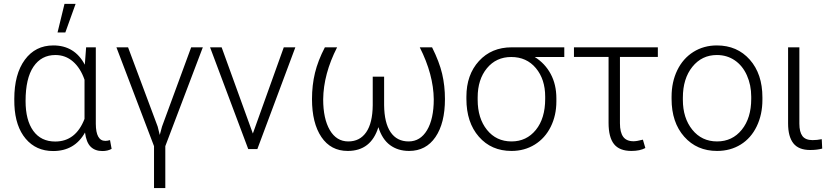

<svg xmlns="http://www.w3.org/2000/svg" viewBox="-20 -774 4323 997"><path d="M54.2 0ZM477.5 -528.3V-130.9Q478 -42.5 526.9 -42.5Q537.1 -42.5 551.3 -46.4L559.6 -1Q539.6 10.3 511.7 10.3Q473.6 10.3 450.9 -12Q428.2 -34.2 421.4 -85.9Q367.7 10.3 255.9 10.3Q167.5 10.3 113.5 -53.5Q59.6 -117.2 54.7 -229L54.2 -259.8Q54.2 -389.2 108.9 -463.6Q163.6 -538.1 256.8 -538.1Q367.7 -538.1 420.4 -438L427.2 -528.3ZM112.8 -249.5Q112.8 -149.9 152.8 -94.5Q192.9 -39.1 266.6 -39.1Q373.5 -39.1 418.9 -156.7V-359.9Q397.5 -421.4 358.6 -454.8Q319.8 -488.3 267.6 -488.3Q194.8 -488.3 153.8 -427.7Q112.8 -367.2 112.8 -249.5ZM314.9 -753.9H372.6L319.3 -605.5H278.8Z M972.7 -528.3H1033.2L838.4 -15.1V202.6H779.8V-15.1L584.5 -528.3H645L798.8 -116.7L809.6 -73.2L821.3 -116.7Z M1070.8 0ZM1293 -80.6 1453.6 -528.3H1513.7L1316.4 0H1269L1070.8 -528.3H1130.9Z M1730.5 -528.3Q1659.7 -389.6 1658.2 -258.3Q1658.2 -157.7 1692.6 -98.6Q1727.1 -39.6 1788.6 -39.6Q1848.6 -39.6 1881.6 -87.4Q1914.6 -135.3 1915.5 -227.5V-376H1974.6V-228Q1975.6 -135.7 2008.3 -87.6Q2041 -39.6 2102.1 -39.6Q2162.6 -39.6 2197.5 -98.1Q2232.4 -156.7 2232.4 -258.3Q2231 -387.2 2159.7 -528.3H2223.6Q2261.2 -453.1 2275.9 -390.9Q2290.5 -328.6 2290.5 -259.3Q2290.5 -134.3 2241.2 -62.3Q2191.9 9.8 2104.5 9.8Q2046.4 9.8 2005.4 -20.5Q1964.4 -50.8 1944.8 -113.8Q1906.7 9.8 1785.6 9.8Q1697.8 9.8 1648.9 -62.5Q1600.1 -134.8 1600.1 -259.3Q1600.1 -331.5 1615.5 -395.3Q1630.9 -459 1667 -528.3Z M2910.2 -478H2756.8Q2810.1 -444.8 2839.6 -389.9Q2869.1 -335 2869.1 -263.2V-247.1Q2869.1 -174.8 2839.8 -115.7Q2810.5 -56.6 2757.1 -23.4Q2703.6 9.8 2636.2 9.8Q2531.2 9.8 2466.6 -64.2Q2401.9 -138.2 2401.9 -260.3V-272Q2401.9 -385.7 2467 -457Q2532.2 -528.3 2637.2 -528.3H2910.2ZM2460.4 -255.9Q2460.4 -159.7 2508.8 -99.6Q2557.1 -39.6 2636.2 -39.6Q2713.9 -39.6 2762.5 -99.4Q2811 -159.2 2811 -260.7V-272Q2811 -362.3 2762.7 -420.2Q2714.4 -478 2634.8 -478Q2556.6 -478 2508.5 -419.7Q2460.4 -361.3 2460.4 -268.1Z M3396 -478.5H3199.2V-133.8Q3199.2 -86.9 3216.1 -63.7Q3232.9 -40.5 3270 -40.5Q3286.6 -40.5 3318.4 -48.8L3331.1 -5.4Q3303.2 9.8 3258.8 9.8Q3196.8 9.8 3168.5 -25.6Q3140.1 -61 3140.1 -136.2V-478.5H2960.4V-528.3H3396Z M3467.3 0ZM3467.3 -272Q3467.3 -348.1 3496.8 -409.2Q3526.4 -470.2 3580.3 -504.2Q3634.3 -538.1 3702.6 -538.1Q3808.1 -538.1 3873.5 -464.1Q3939 -390.1 3939 -268.1V-255.9Q3939 -179.2 3909.4 -117.9Q3879.9 -56.6 3826.2 -23.4Q3772.5 9.8 3703.6 9.8Q3598.6 9.8 3533 -64.2Q3467.3 -138.2 3467.3 -260.3ZM3525.9 -255.9Q3525.9 -161.1 3575 -100.3Q3624 -39.6 3703.6 -39.6Q3782.7 -39.6 3831.8 -100.3Q3880.9 -161.1 3880.9 -260.7V-272Q3880.9 -332.5 3858.4 -382.8Q3835.9 -433.1 3795.4 -460.7Q3754.9 -488.3 3702.6 -488.3Q3624.5 -488.3 3575.2 -427Q3525.9 -365.7 3525.9 -266.6Z M4130.9 -528.3V-131.8Q4130.9 -88.9 4146.7 -67.6Q4162.6 -46.4 4199.7 -46.4Q4222.7 -46.4 4247.1 -51.3L4249.5 -2.4Q4222.7 4.9 4187 4.9Q4127 4.9 4099.6 -30Q4072.3 -64.9 4072.3 -132.8V-528.3Z"/></svg>

Font: Roboto Light
Style: Regular
Weight: 300
Designer: Google
Version: Version 2.134; 2016; ttfautohint (v1.6)